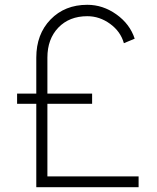

<svg xmlns="http://www.w3.org/2000/svg" viewBox="-20 -780 656 800"><path d="M177.5 -45H557.5V0H131.2V-347.5H51.2V-390H131.2V-540Q131.2 -637.5 190.6 -698.8Q250 -760 343.8 -760Q408.8 -760 465 -720Q521.2 -680 541.2 -618.8L496.2 -600Q482.5 -648.8 438.8 -680.6Q395 -712.5 343.8 -712.5Q268.8 -712.5 223.1 -665Q177.5 -617.5 177.5 -540V-390H363.8V-347.5H177.5Z"/></svg>

Font: Now Light
Style: Regular
Weight: 300
Designer: Alfredo Marco Pradil
Foundry: Alfredo Marco Pradil
Version: Version 1.002;PS 001.002;hotconv 1.0.88;makeotf.lib2.5.64775